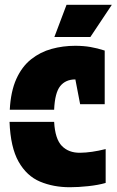

<svg xmlns="http://www.w3.org/2000/svg" viewBox="-20 -775 489 805"><path d="M207 -315H21Q25 -392 48.5 -444Q72 -496 110.5 -526.5Q149 -557 196.5 -570Q244 -583 295 -583Q330 -583 359 -578Q388 -573 419 -563V-338H316L296 -442Q255 -442 232.5 -414Q210 -386 207 -315ZM20 -264H207Q211 -192 239.5 -163Q268 -134 315.5 -134.5Q363 -135 423 -150V-8Q392 1 350 5.5Q308 10 273 10Q204 10 148 -13.5Q92 -37 58 -97Q24 -157 20 -264ZM259 -755H449L359 -620H208Z"/></svg>

Font: Protest Guerrilla
Style: Regular
Weight: 400
Designer: Octavio Pardo
Foundry: Ashler Design
Version: Version 2.005; ttfautohint (v1.8.4.7-5d5b)